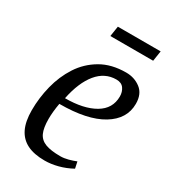

<svg xmlns="http://www.w3.org/2000/svg" viewBox="-167 -748 751 843"><g transform="rotate(30 208.5 -326.0)"><path d="M194 9Q140 9 105 -8.5Q70 -26 52.5 -62Q35 -98 35 -155Q35 -217 50.5 -279Q66 -341 99 -392Q132 -443 185 -474Q238 -505 312 -505Q354 -505 385.5 -481Q417 -457 417 -407Q417 -330 342 -284.5Q267 -239 126 -239Q122 -217 120 -196.5Q118 -176 118 -159Q118 -113 129.5 -88Q141 -63 168.5 -52.5Q196 -42 244 -42Q263 -42 283.5 -47.5Q304 -53 321 -60L328 -27Q295 -9 260.5 0Q226 9 194 9ZM135 -273Q229 -273 284.5 -305.5Q340 -338 340 -400Q340 -423 328 -440Q316 -457 290 -457Q232 -457 192.5 -409Q153 -361 135 -273ZM171 -609 179 -661H396L388 -609Z"/></g></svg>

Font: Manuale
Style: Italic
Weight: 400
Italic angle: -11°
Designer: Eduardo Tunni / Pablo Cosgaya
Foundry: Eduardo Tunni / Pablo Cosgaya
Version: Version 1.002